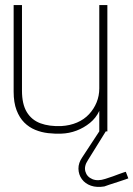

<svg xmlns="http://www.w3.org/2000/svg" viewBox="-20 -520 528 760"><path d="M400 -11H375V-3L306 102Q290 125 290.5 148Q291 171 304 189Q317 207 340 215Q363 223 393 218Q398 216 413 211Q428 206 445.5 200.5Q463 195 475.5 190.5Q488 186 488 186L478 160Q478 160 471 162Q464 164 452.5 168.5Q441 173 427 178Q413 183 397 188Q367 198 345.5 189Q324 180 318 159Q312 138 328 114L400 -2ZM373 -81V0H405V-500H373V-170Q373 -141 362.5 -115Q352 -89 332.5 -68Q313 -47 285 -35Q257 -23 223 -21Q175 -19 140 -32Q105 -45 86 -76.5Q67 -108 67 -161V-500H34V-157Q34 -114 45.5 -84Q57 -54 76 -35Q95 -16 119.5 -6Q144 4 170.5 7Q197 10 223 9Q254 8 283 -3Q312 -14 336 -33.5Q360 -53 373 -81Z"/></svg>

Font: Advent Pro ExtraLight
Style: Regular
Weight: 250
Version: Version 3.000